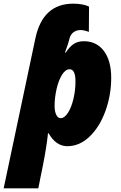

<svg xmlns="http://www.w3.org/2000/svg" viewBox="-62 -788 661 1048"><path d="M131 -578Q171 -768 338 -768Q368 -768 390.5 -763Q413 -758 424 -752L423 -614Q396 -624 378 -624Q356 -624 340 -612.5Q324 -601 318 -580L314 -565Q308 -543 300 -522Q292 -501 293 -501H297Q317 -532 339.5 -547.5Q362 -563 396 -563Q465 -563 505 -510Q545 -457 545 -363Q545 -270 514 -183.5Q483 -97 428 -43.5Q373 10 305 10Q244 10 203 -61H200Q192 17 171 121L147 240H-42ZM350 -343Q350 -410 318 -410Q295 -410 276 -379Q257 -348 246.5 -301Q236 -254 236 -210Q236 -180 245 -161.5Q254 -143 269 -143Q290 -143 309 -172.5Q328 -202 339 -249Q350 -296 350 -343Z"/></svg>

Font: Noto Sans Display Black
Style: Italic
Weight: 900
Italic angle: -12°
Designer: Monotype Design team
Foundry: Monotype Imaging Inc.
Version: Version 1.000